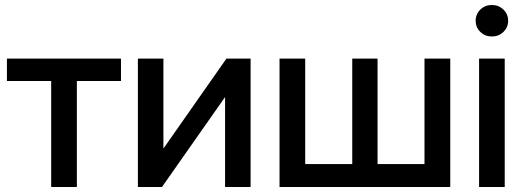

<svg xmlns="http://www.w3.org/2000/svg" viewBox="-20 -751 2105 771"><path d="M185.5 0V-425.8H7.8V-515.6H465.8V-425.8H288.6V0Z M986.3 0H883.8V-359.9H882.8L630.4 0H533.7V-515.6H636.2V-155.8H637.2L889.2 -515.6H986.3Z M1102.5 -515.6H1205.6V-92.3H1394.5V-515.6H1496.1V-92.3H1684.6V-515.6H1788.1V0H1102.5Z M1903.8 0V-515.6H2006.8V0ZM1955.1 -604.5Q1927.7 -604.5 1908.9 -622.8Q1890.1 -641.1 1890.1 -667.5Q1890.1 -694.3 1908.9 -712.6Q1927.7 -731 1955.1 -731Q1982.4 -731 2001.5 -712.6Q2020.5 -694.3 2020.5 -667.5Q2020.5 -641.1 2001.5 -622.8Q1982.4 -604.5 1955.1 -604.5Z"/></svg>

Font: Inter Display Medium
Style: Regular
Weight: 500
Designer: Rasmus Andersson
Foundry: rsms
Version: Version 4.001;git-9221beed3